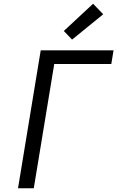

<svg xmlns="http://www.w3.org/2000/svg" viewBox="-20 -1003 640 1023"><path d="M76 0 197 -735H585L573 -662H269L160 0ZM364 -792 320 -838 476 -983 530 -927Z"/></svg>

Font: Iosevka Extended
Style: Italic
Weight: 400
Width: 7
Italic angle: -9°
Monospace: yes
Designer: Belleve Invis
Foundry: Belleve Invis
Version: Version 32.5.0; ttfautohint (v1.8.4)